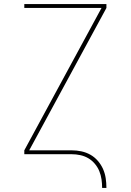

<svg xmlns="http://www.w3.org/2000/svg" viewBox="-20 -755 640 940"><path d="M480 165Q480 144 477 123Q474 102 466 82.5Q458 63 444 46.5Q430 30 412 19.5Q394 9 373 4.5Q352 0 331 0H99V-19L477 -716H99V-735H501V-716L123 -19H331Q355 -19 378.5 -14Q402 -9 422.5 2.5Q443 14 459 32.5Q475 51 484.5 72.5Q494 94 497.5 117.5Q501 141 501 165Z"/></svg>

Font: Zed Sans Thin Extended
Style: Regular
Weight: 100
Width: 7
Designer: Belleve Invis
Foundry: Belleve Invis
Version: Version 1.0.0; ttfautohint (v1.8.4)